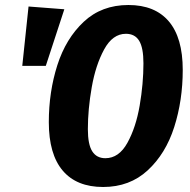

<svg xmlns="http://www.w3.org/2000/svg" viewBox="-20 -730 760 767"><path d="M710 -451Q710 -329 676 -222.5Q642 -116 570 -49.5Q498 17 392 17Q286 17 230.5 -48.5Q175 -114 175 -242Q175 -363 209 -469.5Q243 -576 314.5 -643Q386 -710 493 -710Q599 -710 654.5 -644.5Q710 -579 710 -451ZM331 -214Q331 -153 348.5 -125.5Q366 -98 401 -98Q455 -98 489 -159.5Q523 -221 538 -308.5Q553 -396 553 -477Q553 -539 536 -567Q519 -595 483 -595Q430 -595 396 -532.5Q362 -470 346.5 -381.5Q331 -293 331 -214ZM94 -704 237 -693 163 -467H69Z"/></svg>

Font: Fira Sans Extra Condensed
Style: Bold Italic
Weight: 700
Width: 3
Italic angle: -8°
Designer: Carrois Corporate & Edenspiekermann AG
Foundry: Carrois Corporate GbR & Edenspiekermann AG
Version: Version 4.203